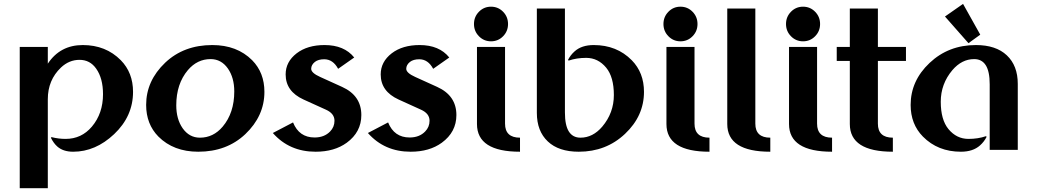

<svg xmlns="http://www.w3.org/2000/svg" viewBox="-20 -782 5415 1002"><path d="M361.8 9.8Q310.1 9.8 279.3 -17.1Q260.3 -33.7 245.6 -63L249 -66.4Q285.6 -57.1 322.3 -57.1Q405.3 -57.1 459.5 -121.1Q517.6 -189.9 517.6 -290.5Q517.6 -373.5 481.9 -423.8Q449.7 -469.7 395 -469.7Q340.8 -469.7 298.3 -429.7Q229.5 -364.3 229.5 -264.2V200.2H83V-537.1H229.5V-449.7Q293.9 -546.9 412.1 -546.9Q532.2 -546.9 610.4 -467.8Q674.3 -402.8 674.3 -302.7Q674.3 -175.3 575.7 -82Q478.5 9.8 361.8 9.8Z M1023.4 -63.5Q1093.3 -63.5 1142.1 -121.1Q1202.6 -192.9 1202.6 -304.7Q1202.6 -376.5 1169.4 -424.3Q1134.8 -473.6 1079.1 -473.6Q1009.3 -473.6 960.4 -416Q899.9 -344.2 899.9 -232.4Q899.9 -160.6 933.1 -112.8Q967.8 -63.5 1023.4 -63.5ZM1014.6 9.8Q885.7 9.8 806.6 -69.3Q742.7 -134.3 742.7 -234.4Q742.7 -360.4 842.3 -455.1Q939.5 -546.9 1087.9 -546.9Q1216.8 -546.9 1295.9 -467.8Q1359.9 -402.8 1359.9 -302.7Q1359.9 -176.8 1260.3 -82Q1163.1 9.8 1014.6 9.8Z M1627 9.8Q1490.2 9.8 1403.8 -87.9L1509.3 -143.1Q1541 -64.5 1621.6 -64.5Q1672.4 -64.5 1702.6 -95.7Q1725.6 -119.1 1725.6 -151.9Q1725.6 -189.5 1681.2 -209.5L1564 -262.7Q1470.7 -305.2 1470.7 -393.6Q1470.7 -459.5 1528.3 -503.9Q1584.5 -546.9 1673.8 -546.9Q1776.4 -546.9 1828.6 -481.9L1744.6 -422.9Q1717.8 -472.7 1671.9 -472.7Q1641.1 -472.7 1623.5 -459Q1604 -443.4 1604 -422.9Q1604 -401.4 1650.9 -380.4L1765.1 -328.6Q1865.7 -283.2 1865.7 -181.6Q1865.7 -92.8 1789.6 -37.1Q1725.1 9.8 1627 9.8Z M2123 9.8Q1986.3 9.8 1899.9 -87.9L2005.4 -143.1Q2037.1 -64.5 2117.7 -64.5Q2168.5 -64.5 2198.7 -95.7Q2221.7 -119.1 2221.7 -151.9Q2221.7 -189.5 2177.2 -209.5L2060.1 -262.7Q1966.8 -305.2 1966.8 -393.6Q1966.8 -459.5 2024.4 -503.9Q2080.6 -546.9 2169.9 -546.9Q2272.5 -546.9 2324.7 -481.9L2240.7 -422.9Q2213.9 -472.7 2168 -472.7Q2137.2 -472.7 2119.6 -459Q2100.1 -443.4 2100.1 -422.9Q2100.1 -401.4 2147 -380.4L2261.2 -328.6Q2361.8 -283.2 2361.8 -181.6Q2361.8 -92.8 2285.6 -37.1Q2221.2 9.8 2123 9.8Z M2693.8 9.8Q2469.2 9.8 2469.2 -134.8V-537.1H2615.7V-136.7Q2615.7 -63.5 2693.8 -63.5ZM2479.5 -720.7Q2505.4 -747.1 2542.5 -747.1Q2579.6 -747.1 2605.5 -720.7Q2631.3 -694.3 2631.3 -656.7Q2631.3 -619.1 2605.5 -592.8Q2579.6 -566.4 2542.5 -566.4Q2505.4 -566.4 2479.5 -592.8Q2453.6 -619.1 2453.6 -656.7Q2453.6 -694.3 2479.5 -720.7Z M3000.5 9.8Q2895.5 9.8 2838.9 -43.9Q2781.7 -97.7 2781.7 -192.9V-737.3H2928.2V-195.3Q2928.2 -127.9 2948.7 -95.7Q2969.2 -63.5 3009.3 -63.5Q3073.7 -63.5 3123 -121.1Q3183.6 -192.9 3183.6 -286.1Q3183.6 -379.9 3143.6 -428.7Q3101.1 -480 3039.1 -480Q2989.3 -480 2947.8 -465.8L2944.3 -469.2Q2957 -494.6 2979 -514.2Q3015.6 -546.9 3078.6 -546.9Q3198.7 -546.9 3276.9 -467.8Q3340.8 -402.8 3340.8 -302.7Q3340.8 -176.8 3241.9 -83.5Q3143.1 9.8 3000.5 9.8Z M3682.6 9.8Q3458 9.8 3458 -134.8V-537.1H3604.5V-136.7Q3604.5 -63.5 3682.6 -63.5ZM3468.3 -720.7Q3494.1 -747.1 3531.2 -747.1Q3568.4 -747.1 3594.2 -720.7Q3620.1 -694.3 3620.1 -656.7Q3620.1 -619.1 3594.2 -592.8Q3568.4 -566.4 3531.2 -566.4Q3494.1 -566.4 3468.3 -592.8Q3442.4 -619.1 3442.4 -656.7Q3442.4 -694.3 3468.3 -720.7Z M4000 9.8Q3775.4 9.8 3775.4 -134.8V-737.3H3921.9V-136.7Q3921.9 -63.5 4000 -63.5Z M4322.3 9.8Q4097.7 9.8 4097.7 -134.8V-537.1H4244.1V-136.7Q4244.1 -63.5 4322.3 -63.5ZM4107.9 -720.7Q4133.8 -747.1 4170.9 -747.1Q4208 -747.1 4233.9 -720.7Q4259.8 -694.3 4259.8 -656.7Q4259.8 -619.1 4233.9 -592.8Q4208 -566.4 4170.9 -566.4Q4133.8 -566.4 4107.9 -592.8Q4082 -619.1 4082 -656.7Q4082 -694.3 4107.9 -720.7Z M4639.6 9.8Q4415 9.8 4415 -134.8V-463.9H4346.7V-537.1H4415V-737.3H4561.5V-537.1H4708V-463.9H4561.5V-136.7Q4561.5 -63.5 4639.6 -63.5Z M5005.9 -761.7 5095.7 -601.1 5034.2 -556.6 4911.6 -695.8ZM5291.5 0H5145V-341.8Q5145 -409.2 5124.5 -441.4Q5104 -473.6 5064 -473.6Q4999.5 -473.6 4950.2 -416Q4889.6 -344.2 4889.6 -251Q4889.6 -157.2 4929.7 -108.4Q4972.2 -57.1 5034.2 -57.1Q5084 -57.1 5125.5 -71.3L5128.9 -67.9Q5116.2 -42.5 5094.2 -22.9Q5057.6 9.8 4994.6 9.8Q4874.5 9.8 4796.4 -69.3Q4732.4 -134.3 4732.4 -234.4Q4732.4 -360.4 4831.3 -453.6Q4930.2 -546.9 5072.8 -546.9Q5177.7 -546.9 5234.4 -493.2Q5291.5 -439.5 5291.5 -344.2Z"/></svg>

Font: Klaudia
Style: Bold
Weight: 700
Designer: Wojciech Kalinowski "wmk69" (wmk69@o2.pl)
Foundry: Wojciech Kalinowski "wmk69" (wmk69@o2.pl)
Version: Version 3.1.0; 2021-05-10